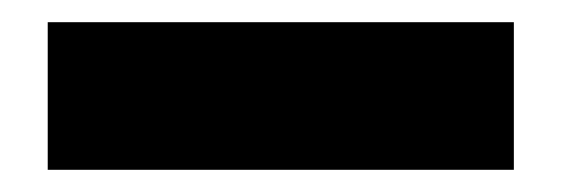

<svg xmlns="http://www.w3.org/2000/svg" viewBox="-20 -20 506 173"><path d="M23 133H443V0H23Z"/></svg>

Font: Unageo
Style: Bold
Weight: 700
Designer: Richard Sepsi
Foundry: Richard Sepsi
Version: Version 2.000